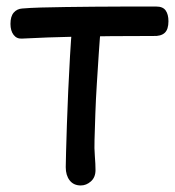

<svg xmlns="http://www.w3.org/2000/svg" viewBox="-20 -563 535 587"><path d="M227 4Q205 4 193 -11.5Q181 -27 181 -52Q181 -64 182 -98.5Q183 -133 184.5 -181.5Q186 -230 188.5 -284Q191 -338 194 -391Q197 -444 201 -487Q203 -510 214 -522.5Q225 -535 245 -535Q271 -535 281 -524.5Q291 -514 289 -488Q285 -446 282 -399.5Q279 -353 276 -306Q273 -259 271.5 -215.5Q270 -172 269 -135Q268 -110 270 -85.5Q272 -61 272 -43Q272 -21 258 -8.5Q244 4 227 4ZM47 -445Q31 -444 21.5 -456.5Q12 -469 12 -490Q12 -513 22 -524.5Q32 -536 48 -537Q71 -539 104.5 -540Q138 -541 179.5 -541.5Q221 -542 267 -542.5Q313 -543 361.5 -543Q410 -543 458 -543Q478 -543 486.5 -531Q495 -519 495 -498Q495 -473 483.5 -462.5Q472 -452 449 -453Q379 -453 321 -452.5Q263 -452 215 -451Q167 -450 126 -448.5Q85 -447 47 -445Z"/></svg>

Font: Playpen Sans
Style: Regular
Weight: 400
Designer: Laura Meseguer, Veronika Burian, José Scaglione, Kostas Bartsokas, Vera Evstafieva, Tom Grace, Yorlmar Campos
Foundry: TypeTogether
Version: Version 2.000